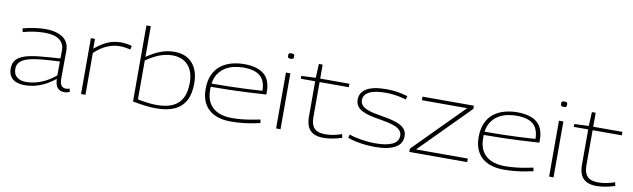

<svg xmlns="http://www.w3.org/2000/svg" viewBox="-44 -1265 5932 1800"><g transform="rotate(10 2922.0 -365.0)"><path d="M55 -121Q55 -174 82.5 -205.5Q110 -237 165.5 -254.5Q221 -272 304 -280Q387 -288 498 -295L499 -371Q500 -436 452.5 -471.5Q405 -507 312 -507Q284 -507 251 -504Q218 -501 182 -494.5Q146 -488 107 -477L99 -511Q154 -526 208.5 -534Q263 -542 312 -542Q382 -542 433 -524Q484 -506 512.5 -468.5Q541 -431 540 -371L538 -116Q538 -63 554 -44Q570 -25 598 -25Q606 -25 614.5 -26.5Q623 -28 632 -32L639 -2Q626 4 613 7Q600 10 587 10Q546 10 523 -15.5Q500 -41 498 -100Q465 -74 421.5 -48.5Q378 -23 324.5 -6.5Q271 10 208 10Q175 10 146.5 2.5Q118 -5 98 -21Q78 -37 66.5 -62Q55 -87 55 -121ZM98 -126Q98 -74 131 -48Q164 -22 218 -22Q265 -22 313.5 -35Q362 -48 409 -73Q456 -98 497 -134L498 -266Q407 -262 333 -255.5Q259 -249 206.5 -235Q154 -221 126 -195Q98 -169 98 -126Z M785 -532V-439Q830 -476 869.5 -498.5Q909 -521 948 -531.5Q987 -542 1026 -542Q1058 -542 1087.5 -537.5Q1117 -533 1136 -527L1129 -491Q1106 -497 1078 -501Q1050 -505 1025 -505Q970 -505 910.5 -481Q851 -457 788 -399V0H746V-532Z M1238 -16V-740H1280V-448Q1353 -498 1415 -520Q1477 -542 1540 -542Q1651 -542 1712.5 -473.5Q1774 -405 1774 -282Q1774 -183 1739.5 -118Q1705 -53 1635.5 -21.5Q1566 10 1460 10Q1413 10 1358.5 3.5Q1304 -3 1238 -16ZM1280 -43Q1333 -33 1378 -27.5Q1423 -22 1460 -22Q1552 -22 1612 -49.5Q1672 -77 1702 -134Q1732 -191 1732 -281Q1732 -352 1707.5 -402.5Q1683 -453 1637.5 -479.5Q1592 -506 1529 -506Q1489 -506 1450 -496.5Q1411 -487 1370 -467Q1329 -447 1280 -414Z M2172 10Q2108 10 2056 -5.5Q2004 -21 1966.5 -53Q1929 -85 1908.5 -134Q1888 -183 1888 -250Q1888 -330 1913.5 -386Q1939 -442 1983 -476Q2027 -510 2084 -526Q2141 -542 2205 -542Q2331 -542 2394.5 -489Q2458 -436 2458 -322Q2458 -317 2458 -310Q2458 -303 2457 -297Q2435 -296 2387 -293Q2339 -290 2269.5 -286.5Q2200 -283 2114.5 -280.5Q2029 -278 1932 -278Q1931 -270 1931 -263Q1931 -256 1931 -248Q1931 -170 1962 -120.5Q1993 -71 2048 -47.5Q2103 -24 2176 -24Q2228 -24 2278.5 -29.5Q2329 -35 2372 -43Q2415 -51 2444 -57L2450 -24Q2420 -17 2376.5 -9Q2333 -1 2281 4.5Q2229 10 2172 10ZM1934 -309Q2024 -309 2104.5 -311Q2185 -313 2249.5 -316Q2314 -319 2357 -321.5Q2400 -324 2416 -326Q2415 -388 2392.5 -429Q2370 -470 2323 -489.5Q2276 -509 2203 -509Q2162 -509 2118 -500Q2074 -491 2035.5 -468Q1997 -445 1969.5 -406Q1942 -367 1934 -309Z M2624 -667Q2607 -667 2601 -672Q2595 -677 2595 -693Q2595 -709 2600.5 -713.5Q2606 -718 2624 -718Q2642 -718 2647 -713.5Q2652 -709 2652 -693Q2652 -677 2647 -672Q2642 -667 2624 -667ZM2603 0V-532H2645V0Z M3053 10Q2999 10 2962 -8Q2925 -26 2906 -64Q2887 -102 2887 -162V-499H2750V-526L2887 -532L2893 -665H2929V-532H3207V-499H2929V-163Q2929 -93 2961 -59.5Q2993 -26 3064 -26Q3106 -26 3145 -34Q3184 -42 3222 -55L3229 -21Q3180 -5 3135 2.5Q3090 10 3053 10Z M3284 -31 3293 -64Q3314 -55 3343.5 -48Q3373 -41 3406 -35.5Q3439 -30 3474 -27Q3509 -24 3542 -24Q3648 -24 3704.5 -51.5Q3761 -79 3761 -134Q3761 -162 3744.5 -181.5Q3728 -201 3698.5 -214Q3669 -227 3629 -236Q3589 -245 3543 -253Q3496 -260 3454 -270Q3412 -280 3379 -296Q3346 -312 3327.5 -337.5Q3309 -363 3309 -400Q3309 -468 3371 -505Q3433 -542 3560 -542Q3600 -542 3637.5 -537.5Q3675 -533 3707.5 -526Q3740 -519 3762 -512L3753 -479Q3732 -485 3700.5 -492Q3669 -499 3632.5 -503.5Q3596 -508 3560 -508Q3454 -508 3401.5 -480.5Q3349 -453 3349 -403Q3349 -373 3367 -353Q3385 -333 3416 -320.5Q3447 -308 3486 -300Q3525 -292 3567 -285Q3616 -277 3658 -266.5Q3700 -256 3732.5 -240Q3765 -224 3783.5 -199Q3802 -174 3802 -136Q3802 -106 3790.5 -82Q3779 -58 3757 -41Q3735 -24 3703.5 -12.5Q3672 -1 3631 4.5Q3590 10 3541 10Q3494 10 3446 4.5Q3398 -1 3356 -10Q3314 -19 3284 -31Z M3871 0V-31L4334 -498H3903V-532H4392V-501L3929 -34H4422V0Z M4771 10Q4707 10 4655 -5.5Q4603 -21 4565.5 -53Q4528 -85 4507.5 -134Q4487 -183 4487 -250Q4487 -330 4512.5 -386Q4538 -442 4582 -476Q4626 -510 4683 -526Q4740 -542 4804 -542Q4930 -542 4993.5 -489Q5057 -436 5057 -322Q5057 -317 5057 -310Q5057 -303 5056 -297Q5034 -296 4986 -293Q4938 -290 4868.5 -286.5Q4799 -283 4713.5 -280.5Q4628 -278 4531 -278Q4530 -270 4530 -263Q4530 -256 4530 -248Q4530 -170 4561 -120.5Q4592 -71 4647 -47.5Q4702 -24 4775 -24Q4827 -24 4877.5 -29.5Q4928 -35 4971 -43Q5014 -51 5043 -57L5049 -24Q5019 -17 4975.5 -9Q4932 -1 4880 4.5Q4828 10 4771 10ZM4533 -309Q4623 -309 4703.5 -311Q4784 -313 4848.5 -316Q4913 -319 4956 -321.5Q4999 -324 5015 -326Q5014 -388 4991.5 -429Q4969 -470 4922 -489.5Q4875 -509 4802 -509Q4761 -509 4717 -500Q4673 -491 4634.5 -468Q4596 -445 4568.5 -406Q4541 -367 4533 -309Z M5223 -667Q5206 -667 5200 -672Q5194 -677 5194 -693Q5194 -709 5199.5 -713.5Q5205 -718 5223 -718Q5241 -718 5246 -713.5Q5251 -709 5251 -693Q5251 -677 5246 -672Q5241 -667 5223 -667ZM5202 0V-532H5244V0Z M5652 10Q5598 10 5561 -8Q5524 -26 5505 -64Q5486 -102 5486 -162V-499H5349V-526L5486 -532L5492 -665H5528V-532H5806V-499H5528V-163Q5528 -93 5560 -59.5Q5592 -26 5663 -26Q5705 -26 5744 -34Q5783 -42 5821 -55L5828 -21Q5779 -5 5734 2.5Q5689 10 5652 10Z"/></g></svg>

Font: Georama Expanded ExtraLight
Style: Regular
Weight: 250
Width: 7
Designer: Jean-Baptiste Levee
Foundry: Production Type
Version: Version 1.001